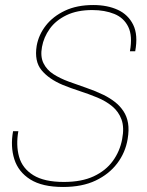

<svg xmlns="http://www.w3.org/2000/svg" viewBox="-20 -732 584 764"><path d="M231 12Q148 12 100.5 -18Q53 -48 37 -98.5Q21 -149 32 -210H53Q43 -154 56 -108Q69 -62 112.5 -35Q156 -8 234 -8Q305 -8 353 -30.5Q401 -53 429 -91.5Q457 -130 466 -178Q475 -225 463.5 -256.5Q452 -288 426.5 -309Q401 -330 367 -344Q333 -358 297.5 -369.5Q262 -381 230 -394Q175 -417 145.5 -452.5Q116 -488 126 -550Q134 -594 162.5 -630.5Q191 -667 238.5 -689.5Q286 -712 351 -712Q407 -712 448.5 -693Q490 -674 510 -633.5Q530 -593 518 -528H497Q508 -589 490.5 -625Q473 -661 435 -676.5Q397 -692 347 -692Q287 -692 244.5 -671.5Q202 -651 178 -617.5Q154 -584 147 -545Q140 -507 153 -480.5Q166 -454 192.5 -437Q219 -420 253 -407.5Q287 -395 323.5 -382.5Q360 -370 393 -354Q417 -342 437 -326.5Q457 -311 471 -290Q485 -269 489.5 -242Q494 -215 488 -179Q479 -125 446.5 -82Q414 -39 360.5 -13.5Q307 12 231 12Z"/></svg>

Font: DM Sans 10pt Thin
Style: Italic
Weight: 250
Italic angle: -10°
Version: Version 4.004;gftools[0.9.30]